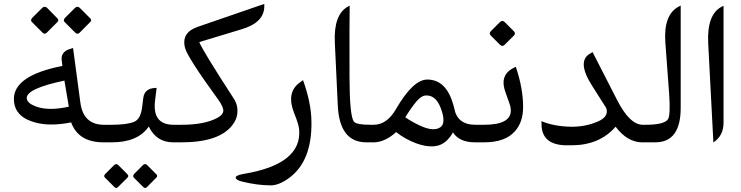

<svg xmlns="http://www.w3.org/2000/svg" viewBox="-20 -725 3774 978"><path d="M509.8 -89.4C439.9 -89.4 399.9 -126.5 389.6 -200.7L352.1 -480.5L342.8 -477.5C310.1 -469.2 293.9 -452.1 293.9 -427.2V-422.9C294.4 -418.5 295.4 -407.2 297.9 -389.2C133.3 -356.9 50.8 -300.8 50.8 -221.2V-219.2C51.3 -172.4 73.7 -138.2 117.2 -116.7C152.8 -99.6 194.3 -90.8 241.7 -90.8C272.5 -90.8 306.2 -94.2 342.3 -101.6C367.2 -33.7 422.4 0 507.3 0H527.3V-89.4ZM220.7 -684.1C216.3 -688.5 211.4 -690.4 207 -690.4C202.6 -690.4 198.7 -688.5 194.8 -684.6L144 -633.8C140.1 -629.4 138.2 -625.5 138.2 -622.1C138.2 -618.7 139.6 -615.7 142.6 -612.8L196.8 -558.6C200.2 -555.2 204.1 -553.2 207.5 -553.2C210.9 -553.2 214.8 -555.2 218.3 -558.6L272.5 -612.8C275.4 -615.7 276.9 -618.7 276.9 -622.1C276.9 -625.5 275.4 -628.4 272 -631.8ZM387.2 -684.1C382.8 -688.5 378.4 -690.4 374 -690.4C370.1 -690.4 366.2 -688.5 361.8 -684.6L311.5 -634.3C307.1 -629.9 305.2 -625.5 305.2 -621.6C305.2 -618.2 306.6 -615.2 309.6 -612.3L363.3 -558.6C367.2 -555.2 371.1 -553.2 374.5 -553.2C378.4 -553.2 382.3 -555.2 385.7 -558.6L439.5 -612.8C442.9 -616.2 444.3 -619.1 444.3 -622.1C444.3 -625.5 442.9 -628.4 439.5 -631.8ZM330.6 -181.6C297.4 -174.3 267.1 -170.4 239.3 -170.4C209 -170.4 182.1 -174.8 159.2 -184.1C133.3 -194.3 119.1 -207 116.7 -221.2C116.2 -222.7 116.2 -224.1 116.2 -225.6C116.2 -258.3 180.2 -287.6 308.1 -314.5Z M882.3 -89.4H864.7C800.3 -89.4 768.1 -121.1 768.1 -184.6C768.1 -193.8 768.6 -204.1 770 -214.4L777.8 -277.3L770.5 -276.9C734.4 -275.4 714.4 -258.8 710 -227.1L703.6 -176.3C698.2 -137.2 685.1 -113.3 663.1 -104.5C637.7 -94.2 599.6 -89.4 548.8 -89.4H502.9V0H549.3C638.7 0 701.2 -26.9 737.8 -80.6C763.7 -26.9 805.2 0 862.3 0H882.3ZM583.5 116.7C579.6 112.8 575.7 110.8 571.8 110.8C568.4 110.8 564.5 112.8 561 116.2L516.1 161.1C512.7 164.6 510.7 168.5 510.7 171.9C510.7 174.3 512.2 177.2 514.6 179.7L562.5 227.5C565.9 231 568.8 232.4 571.8 232.4C575.2 232.4 578.1 231 581.5 227.5L629.4 179.7C631.8 177.2 633.3 174.3 633.3 171.4C633.3 168.5 631.8 165.5 628.9 162.6ZM730.5 116.7C726.6 112.8 722.7 110.8 718.8 110.8C715.3 110.8 711.4 112.8 708 116.2L663.6 160.6C660.2 164.6 658.2 168.5 658.2 171.9C658.2 174.8 659.7 177.7 662.1 180.2L709.5 227.5C712.9 231 715.8 232.4 719.2 232.4C722.7 232.4 725.6 231 729 227.5L776.4 179.7C779.3 177.2 780.8 174.3 780.8 171.4C780.8 168.5 779.3 165.5 776.4 162.6Z M904.3 0C1031.7 0 1117.7 -28.8 1163.1 -86.9C1177.2 -105 1186 -124 1188.5 -144C1191.9 -172.9 1186.5 -198.2 1172.4 -220.2C1062.5 -389.6 1003.4 -486.8 995.1 -510.7L1210 -575.7C1287.6 -598.6 1326.2 -637.7 1326.2 -692.9V-705.1L987.3 -588.4C930.2 -568.8 908.7 -532.7 922.9 -480C931.2 -448.2 987.8 -360.4 1092.8 -215.8C1106.9 -195.8 1114.7 -179.7 1117.2 -166.5C1119.6 -150.9 1109.4 -136.7 1085.9 -124C1043.5 -101.1 982.4 -89.4 903.8 -89.4H857.9V0H904.3Z M1211.9 199.7C1265.6 212.9 1314.9 219.2 1359.4 219.2C1387.2 219.2 1418.5 206.5 1453.1 181.2C1530.8 124 1568.4 28.8 1566.4 -105C1565.9 -169.4 1551.3 -240.2 1523.4 -316.9L1503.4 -301.8C1459.5 -268.1 1451.2 -217.3 1478.5 -148.4C1494.1 -110.4 1502.4 -82.5 1503.9 -64.5C1513.2 53.2 1418.5 128.4 1219.7 161.1C1191.9 166 1178.7 172.9 1180.7 181.2C1182.1 188.5 1192.9 194.8 1211.9 199.7Z M1890.6 0V-89.4H1868.2C1818.8 -89.4 1790.5 -94.7 1782.2 -106C1768.1 -126 1760.7 -200.7 1760.3 -330.1C1759.8 -531.2 1760.3 -653.3 1761.2 -696.3L1752.9 -691.9C1703.6 -665 1681.2 -604 1685.5 -508.8L1700.7 -187C1706.5 -62.5 1754.9 0 1846.2 0Z M2120.6 -84.5C2094.2 -96.7 2068.8 -110.8 2044.4 -127.4C2064.5 -160.2 2083 -186.5 2100.1 -207C2117.2 -227.5 2133.8 -238.3 2149.9 -238.8C2188.5 -240.2 2215.8 -211.4 2232.4 -152.3C2243.7 -113.3 2240.2 -87.9 2222.2 -76.2C2199.2 -61 2165.5 -64 2120.6 -84.5ZM1998 -52.2C2027.8 -28.3 2062 -9.3 2099.6 4.9C2129.9 16.1 2158.2 21.5 2184.1 20.5C2212.9 19.5 2237.3 9.3 2257.3 -10.7C2269.5 -22.9 2279.8 -36.1 2287.1 -50.8C2308.6 -17.1 2346.2 0 2399.4 0H2419.4V-89.4H2401.9C2339.8 -89.4 2303.7 -117.7 2293.5 -174.8C2292.5 -179.7 2291 -184.6 2289.6 -189.9C2265.6 -275.9 2221.7 -319.3 2157.7 -319.8C2108.4 -320.3 2055.2 -270 1997.1 -169.4C1966.3 -116.2 1928.2 -89.4 1882.8 -89.4H1866.2V0H1883.3C1920.9 0 1959.5 -17.6 1998 -52.2Z M2395 -89.4V0H2446.3C2518.1 0 2570.8 -19 2604 -57.6C2630.9 -88.4 2644.5 -128.9 2644.5 -179.2V-181.6C2644.5 -243.7 2632.3 -311 2607.4 -384.8L2599.6 -380.9C2563 -363.8 2544.9 -337.9 2544.9 -303.7C2544.9 -293.5 2546.4 -282.7 2549.8 -271C2552.7 -260.3 2560.1 -239.3 2571.3 -208.5C2576.2 -195.3 2579.1 -185.1 2580.6 -178.7C2581.5 -172.9 2582 -167.5 2582 -162.1C2582 -113.8 2536.6 -89.4 2445.8 -89.4ZM2552.2 -611.3C2547.9 -615.7 2543 -618.2 2538.6 -618.2C2534.2 -618.2 2530.3 -616.2 2525.9 -611.8L2481.4 -567.4C2477.1 -563 2474.6 -558.6 2474.6 -554.7C2474.6 -550.8 2476.6 -547.4 2480 -543.9L2527.3 -496.6C2531.2 -493.2 2535.2 -491.2 2538.6 -491.2C2542.5 -491.2 2546.4 -493.2 2550.3 -496.6L2598.1 -544.4C2601.6 -547.9 2603 -551.3 2603 -554.7C2603 -558.1 2601.1 -562 2597.7 -565.4Z M3253.9 -89.4C3210 -89.4 3166.5 -131.3 3123.5 -215.3L2998.5 -459.5L2988.3 -453.6C2939.5 -427.7 2941.9 -372.6 2996.1 -288.1L3064.5 -180.2C3067.4 -175.8 3069.3 -171.9 3069.8 -168.5C3075.7 -142.6 3061.5 -122.1 3027.3 -106.9C2982.9 -87.4 2935.1 -78.1 2882.8 -79.6C2828.1 -81.1 2779.8 -90.3 2738.3 -107.9V-93.3C2738.3 -24.4 2777.8 11.7 2857.4 15.1C2863.3 15.6 2875.5 15.6 2894.5 15.1C2988.3 14.2 3062 -17.6 3115.7 -79.6C3155.8 -26.4 3201.2 0 3251.5 0H3271.5V-89.4H3253.9Z M3317.9 0C3404.3 0 3447.3 -58.6 3447.3 -175.8V-696.8L3439 -692.4C3385.7 -665.5 3362.3 -604.5 3369.1 -508.8L3388.2 -251C3393.6 -175.3 3391.6 -130.4 3382.3 -117.2C3369.1 -98.6 3331.1 -89.4 3268.6 -89.4H3247.1V0H3317.9Z M3656.2 -690.9C3605.5 -664.6 3582.5 -602.5 3587.4 -504.4L3613.8 0.5C3648.4 -22 3665.5 -55.7 3665.5 -100.6V-695.3Z"/></svg>

Font: Gandom
Style: Regular
Weight: 400
Foundry: DejaVu fonts team - Redesigned by Saber Rastikerdar - Based on Samim Font
Version: Version 0.8